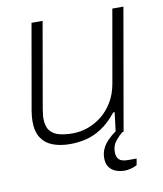

<svg xmlns="http://www.w3.org/2000/svg" viewBox="-79 -591 696 819"><g transform="rotate(-10 269.0 -181.0)"><path d="M396 164Q376 164 358 157.5Q340 151 329 136Q318 121 318 96Q318 75 326.5 56.5Q335 38 350.5 22Q366 6 386 -8H414V0Q401 10 384 30Q367 50 367 79Q367 100 378 111Q389 122 417 122H454L449 150Q436 157 421.5 160.5Q407 164 396 164ZM186 12Q144 12 112 0Q80 -12 62 -39Q44 -66 44 -110Q44 -121 45 -132Q46 -143 48 -155L113 -526H161L96 -154Q95 -144 93.5 -134Q92 -124 92 -116Q92 -81 106.5 -62.5Q121 -44 147 -37.5Q173 -31 205 -31Q237 -31 269 -42Q301 -53 329.5 -75Q358 -97 379 -131.5Q400 -166 408 -213L463 -526H511L419 0H385L396 -89H390Q357 -48 323 -26Q289 -4 255 4Q221 12 186 12Z"/></g></svg>

Font: Archivo SemiBold Thin
Style: Italic
Weight: 250
Italic angle: -10°
Version: Version 2.001